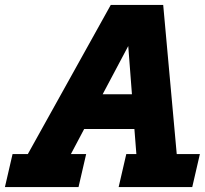

<svg xmlns="http://www.w3.org/2000/svg" viewBox="-70 -760 832 780"><path d="M443 -134H484L476 -236H272L218 -134H280L249 0H-50L-19 -134H43L380 -740H593L648 -134H742L711 0H412ZM347 -377H466L451 -573Z"/></svg>

Font: Arvo
Style: Bold Italic
Weight: 700
Italic angle: -13°
Designer: Anton Koovit (Cyrillic Expansion: Cyreal)
Foundry: Anton Koovit, Yassin Baggar
Version: Version 3.000